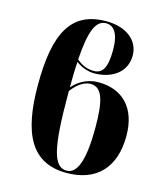

<svg xmlns="http://www.w3.org/2000/svg" viewBox="-115 -854 816 951"><g transform="rotate(15 293.0 -378.5)"><path d="M315 10C470 10 555 -83 555 -243C555 -388 476 -465 353 -465C310 -465 260 -448 222 -404C222 -454 223 -497 226 -535C260 -510 295 -502 321 -502C403 -502 482 -545 482 -636C482 -714 415 -767 313 -767C134 -767 66 -643 66 -375C66 -127 133 10 315 10ZM314 -757C352 -757 381 -725 381 -638C381 -542 357 -513 315 -513C287 -513 259 -520 226 -548C236 -695 261 -757 314 -757ZM222 -371C222 -376 222 -381 222 -385C255 -430 291 -447 317 -447C376 -447 396 -386 396 -244C396 -85 370 -1 313 -1C244 -1 222 -97 222 -371Z"/></g></svg>

Font: Noto Serif Display Condensed ExtraBold
Style: Regular
Weight: 800
Width: 3
Designer: Monotype Design Team
Foundry: Monotype Imaging Inc.
Version: Version 2.009